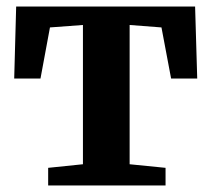

<svg xmlns="http://www.w3.org/2000/svg" viewBox="-20 -568 648 588"><path d="M127.5 0V-54L234 -65V-491.5L133 -484L104 -327.5H23.5L29.5 -548H577.5L584 -327.5H504L474.5 -484L377 -491.5V-65L487 -54V0Z"/></svg>

Font: Merriweather 36pt
Style: Bold
Weight: 700
Designer: Eben Sorkin
Foundry: Eben Sorkin
Version: Version 2.100